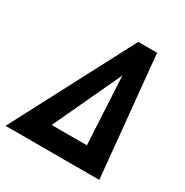

<svg xmlns="http://www.w3.org/2000/svg" viewBox="-216 -821 920 953"><g transform="rotate(30 244.5 -345.0)"><path d="M-56 0 306 -690H414L481 0ZM140 -118H342L321 -506Z"/></g></svg>

Font: Radio Canada Condensed SemiBold
Style: Italic
Weight: 600
Width: 3
Italic angle: -12°
Designer: Charles Daoud, Etienne Aubert Bonn, Alexandre Saumier Demers, Jacques Le Bailly
Foundry: Radio-Canada
Version: Version 2.104; ttfautohint (v1.8.4.7-5d5b);gftools[0.9.28.de